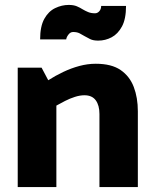

<svg xmlns="http://www.w3.org/2000/svg" viewBox="-20 -760 629 780"><path d="M209 0V-331Q225 -340 244.5 -350Q264 -360 284.5 -366.5Q305 -373 323 -373Q354 -373 369 -352.5Q384 -332 384 -297V0H540V-308Q540 -363 523.5 -406.5Q507 -450 470 -475.5Q433 -501 369 -501Q336 -501 302.5 -492Q269 -483 236.5 -467.5Q204 -452 176 -434L149 -485H52V0ZM391 -736Q391 -723 383.5 -714.5Q376 -706 366 -706Q350 -706 338 -711Q326 -716 316 -722Q305 -729 292 -734.5Q279 -740 259 -740Q231 -740 204 -727Q177 -714 160 -683.5Q143 -653 143 -600H249Q250 -609 258 -619.5Q266 -630 277 -630Q293 -630 303.5 -624.5Q314 -619 324 -613Q334 -607 346.5 -601Q359 -595 379 -595Q408 -595 433.5 -608.5Q459 -622 475.5 -652.5Q492 -683 492 -736Z"/></svg>

Font: Catamaran Thin ExtraBold
Style: Regular
Weight: 800
Version: Version 2.000